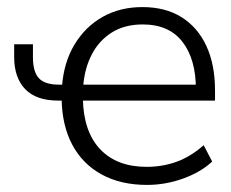

<svg xmlns="http://www.w3.org/2000/svg" viewBox="-20 -514 653 542"><path d="M395 8Q321 8 267 -21.5Q213 -51 184 -105.5Q155 -160 154 -235L161 -230H145Q82 -230 51 -262.5Q20 -295 20 -353V-389H73V-352Q73 -311 90 -293Q107 -275 147 -275H162L155 -270Q160 -338 190.5 -388.5Q221 -439 270 -466.5Q319 -494 382 -494Q447 -494 492.5 -465.5Q538 -437 562.5 -384.5Q587 -332 587 -258V-230H209L214 -234Q216 -142 263 -92.5Q310 -43 394 -43Q438 -43 477.5 -57Q517 -71 555 -104L579 -58Q547 -28 497 -10Q447 8 395 8ZM383 -445Q332 -445 296 -422.5Q260 -400 239.5 -361Q219 -322 215 -272L208 -275H549L533 -262Q533 -347 495 -396Q457 -445 383 -445Z"/></svg>

Font: Nunito Sans 12pt Light
Style: Regular
Weight: 300
Designer: Vernon Adams
Foundry: Vernon Adams
Version: Version 3.101;gftools[0.9.27]